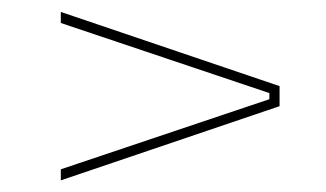

<svg xmlns="http://www.w3.org/2000/svg" viewBox="-20 -478 560 330"><path d="M443 -318 84.5 -438.5V-457.5L460.5 -330V-295.5L84.5 -168V-187L443 -307.5Z"/></svg>

Font: Anek Latin Thin
Style: Regular
Weight: 250
Designer: Yesha Goshar
Foundry: Ek Type
Version: Version 1.003